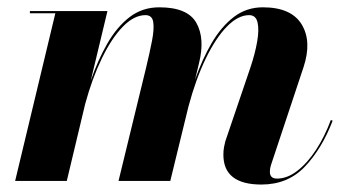

<svg xmlns="http://www.w3.org/2000/svg" viewBox="-20 -490 941 520"><path d="M441.2 0H301L376 -308.1Q385.5 -347.7 391.7 -379.6Q397.9 -411.6 395 -430.3Q392.1 -449 374 -449Q343 -449 312.6 -417.7Q282.2 -386.5 255.9 -332Q229.5 -277.6 210.7 -208.5L160.9 0H21L129.9 -454.1H61V-460H271L225.8 -271.5Q244.9 -326.9 270.6 -371.9Q296.4 -417 330.9 -443.6Q365.5 -470.2 411.4 -470.2Q488 -470.2 511.8 -428.1Q535.6 -386 519 -318.8L508.3 -274.4Q527.3 -328.9 553.2 -373.3Q579.1 -417.7 613.3 -444Q647.5 -470.2 691.9 -470.2Q768.6 -470.2 796.9 -424.1Q825.2 -377.9 802 -307.9L713.9 -43Q710.9 -34.2 710.9 -24.9Q710.9 -6.3 730 -6.3Q758.1 -6.3 785.4 -27.5Q812.7 -48.6 836.2 -84.6Q859.6 -120.6 876 -165L880.9 -163.1Q852.3 -88.1 806.2 -39.2Q760 9.8 688 9.8Q585 9.8 585 -71Q585 -82.5 586.7 -91.3Q588.4 -100.1 590.1 -106.9L658 -306.6Q670.9 -345 676.5 -377.3Q682.1 -409.7 677.5 -429.3Q672.9 -449 654.8 -449Q624.8 -449 594.5 -418Q564.2 -387 537.2 -331.3Q510.3 -275.6 490.5 -201.9Z"/></svg>

Font: Bodoni* 36
Style: Bold Italic
Weight: 700
Italic angle: -13°
Version: Version 2.000; ttfautohint (v1.8.1)